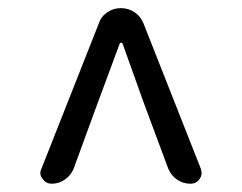

<svg xmlns="http://www.w3.org/2000/svg" viewBox="-20 -769 595 472"><path d="M107.4 -317.4Q92.8 -317.4 85 -329.1Q79.1 -335.9 79.1 -343.8Q79.1 -348.6 82 -354.5L222.7 -710.9Q228.5 -728.5 243.7 -738.8Q258.8 -749 277.3 -749Q295.9 -749 311 -738.8Q326.2 -728.5 333 -710.9L473.6 -354.5Q475.6 -348.6 475.6 -343.8Q475.6 -335.9 470.7 -329.1Q462.9 -317.4 448.2 -317.4Q429.7 -317.4 415 -327.6Q400.4 -337.9 393.6 -354.5L334 -514.6L281.2 -662.1Q280.3 -664.1 277.8 -664.1Q275.4 -664.1 274.4 -662.1L219.7 -514.6L161.1 -354.5Q154.3 -337.9 139.6 -327.6Q125 -317.4 107.4 -317.4Z"/></svg>

Font: Gen Jyuu Gothic P Regular
Style: Regular
Weight: 400
Designer: [Source Han Sans]
Ryoko NISHIZUKA  (kana & ideographs); Paul D. Hunt (Latin, Greek & Cyrillic); Wenlong ZHANG  (bopomofo
Version: Version 1.002.20150607